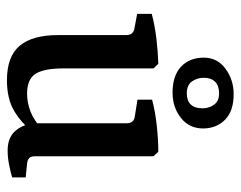

<svg xmlns="http://www.w3.org/2000/svg" viewBox="-90 -595 693 553"><g transform="rotate(90 256.5 -318.5)"><path d="M360 -67Q334 -33 299 -12.5Q264 8 211 8Q143 8 112 -28.5Q81 -65 81 -140V-336Q81 -355 63 -359L20 -367V-409Q53 -418 91.5 -422.5Q130 -427 164 -428L177 -414V-155Q177 -99 192.5 -74.5Q208 -50 250 -50Q276 -50 301.5 -60Q327 -70 349 -91ZM491 -7Q478 -3 456 1.5Q434 6 414 6Q378 6 359 -14Q340 -34 335 -68V-337Q335 -357 317 -360L267 -368V-410Q300 -419 341.5 -423.5Q383 -428 417 -428L430 -414V-74Q430 -61 435.5 -56Q441 -51 451 -50L491 -46ZM247 -469Q198 -469 172 -493.5Q146 -518 146 -559Q146 -598 178 -621.5Q210 -645 251 -645Q300 -645 325 -620Q350 -595 350 -557Q350 -517 319.5 -493Q289 -469 247 -469ZM249 -510Q270 -510 281 -521.5Q292 -533 292 -555Q292 -574 281.5 -588.5Q271 -603 249 -603Q227 -603 215.5 -591.5Q204 -580 204 -559Q204 -540 214.5 -525Q225 -510 249 -510Z"/></g></svg>

Font: Rasa Medium
Style: Regular
Weight: 500
Designer: Anna Giedrys (Yrsa+Rasa design), David Brezina (Yrsa art-direction, Rasa art-direction, design)
Foundry: Rosetta Type Foundry
Version: Version 2.004